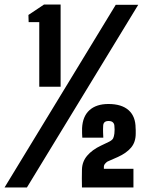

<svg xmlns="http://www.w3.org/2000/svg" viewBox="-104 -821 640 841"><path d="M68 -441V-724H21.5L20.5 -755.5L88.5 -801H161.5V-441ZM-84 0 403 -800H501.5L14 0ZM255 0Q254.5 -25 254.5 -40Q254.5 -55 255 -79Q256 -113.5 278 -139.2Q300 -165 338 -183L374.5 -200.5Q388 -207.5 391.8 -215.5Q395.5 -223.5 397 -236Q398 -245.5 398 -253.5Q398 -261.5 397 -270.5Q396.5 -279 390.5 -285Q384.5 -291 371.5 -291Q349.5 -291 348 -271.5Q347 -256 347.5 -241Q348 -226 348.5 -218H256.5Q256 -226.5 255.5 -237.8Q255 -249 255.5 -259.5Q258 -311.5 288 -338.5Q318 -365.5 371 -365.5Q429 -365.5 459.5 -338.2Q490 -311 490 -259.5Q490.5 -255.5 490.5 -252Q490.5 -248.5 490.5 -244.8Q490.5 -241 490.5 -236Q490.5 -198.5 470.2 -174.5Q450 -150.5 412.5 -133.5L367 -113.5Q362 -110.5 356.5 -104.2Q351 -98 351 -90V-81.5H480.5V0Z"/></svg>

Font: Big Shoulders Display Thin ExtraBold
Style: Regular
Weight: 800
Version: Version 2.002